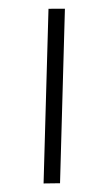

<svg xmlns="http://www.w3.org/2000/svg" viewBox="-147 -792 583 1030"><g transform="rotate(15 144.0 -276.5)"><path d="M210 191 -7 -721 78 -744 295 167Z"/></g></svg>

Font: Piazzolla SC ExtraBold
Style: Italic
Weight: 800
Italic angle: -11.3°
Designer: Juan Pablo del Peral
Foundry: Huerta Tipografica
Version: Version 1.330